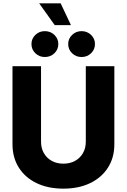

<svg xmlns="http://www.w3.org/2000/svg" viewBox="-20 -1126 763 1156"><path d="M361.3 9.8Q269.5 9.8 200.4 -23.4Q131.3 -56.6 93.3 -116.9Q55.2 -177.2 55.2 -257.8V-727.5H227.1V-272.5Q227.1 -233.9 244.1 -204.1Q261.2 -174.3 291.3 -157.5Q321.3 -140.6 361.3 -140.6Q401.9 -140.6 432.1 -157.5Q462.4 -174.3 479.5 -204.1Q496.6 -233.9 496.6 -272.5V-727.5H668.5V-257.8Q668.5 -177.2 630.1 -116.9Q591.8 -56.6 522.7 -23.4Q453.6 9.8 361.3 9.8ZM471.2 -782.7Q437.5 -782.7 414.1 -805.4Q390.6 -828.1 390.6 -860.8Q390.6 -893.1 414.1 -915.8Q437.5 -938.5 471.2 -938.5Q504.9 -938.5 528.3 -915.8Q551.8 -893.1 551.8 -860.8Q551.8 -828.1 528.3 -805.4Q504.9 -782.7 471.2 -782.7ZM250 -782.7Q216.3 -782.7 192.9 -805.4Q169.4 -828.1 169.4 -860.8Q169.4 -893.1 192.9 -915.8Q216.3 -938.5 250 -938.5Q284.2 -938.5 307.6 -915.8Q331.1 -893.1 331.1 -860.8Q331.1 -828.1 307.6 -805.4Q284.2 -782.7 250 -782.7ZM309.6 -974.6 215.8 -1106H345.2L407.2 -974.6Z"/></svg>

Font: Inter 17pt ExtraBold
Style: Regular
Weight: 800
Version: Version 4.001;git-66647c0bb